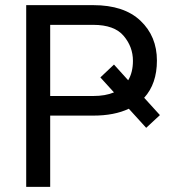

<svg xmlns="http://www.w3.org/2000/svg" viewBox="-20 -731 678 751"><path d="M176.3 -278.8V0H82.5V-710.9H344.7Q465.3 -710.9 529.5 -649.9Q593.8 -588.9 593.8 -494.1Q593.8 -403.3 543.9 -348.6L605.5 -280.8L551.8 -231L483.9 -305.7Q427.2 -278.8 344.7 -278.8ZM176.3 -633.8V-355.5H344.7Q392.1 -355.5 425.8 -369.6L372.6 -428.2L425.8 -478.5L481.4 -417Q500 -448.2 500 -493.2Q500 -547.9 463.6 -590.8Q427.2 -633.8 344.7 -633.8Z"/></svg>

Font: LXGW WenKai GB Screen
Style: Regular
Weight: 400
Designer: LXGW / Fontworks Inc.
Foundry: LXGW / Fontworks Inc.
Version: Version 1.321;February 19, 2024;FontCreator 14.0.0.2901 64-b